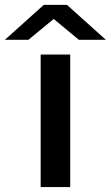

<svg xmlns="http://www.w3.org/2000/svg" viewBox="-33 -758 449 778"><path d="M286.6 -596.7 184.6 -681.2 82 -596.7H-13.2L144.5 -738.3H238.3L396 -596.7ZM251.5 0H131.8V-537.1H251.5Z"/></svg>

Font: Squarish Sans CT
Style: Regular
Weight: 400
Version: Version 0.9